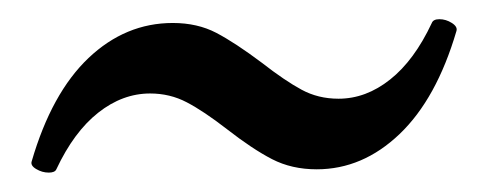

<svg xmlns="http://www.w3.org/2000/svg" viewBox="-20 -365 503 198"><path d="M30.3 -187Q23.4 -187 17.3 -190.7Q11.2 -194.3 12.7 -198.7Q33.2 -269 71.3 -305.2Q109.4 -341.3 158.2 -341.3Q183.6 -341.3 203.1 -331.1Q222.7 -320.8 250 -300.3Q273.9 -281.7 291 -272.5Q308.1 -263.2 329.1 -263.2Q357.4 -263.2 382.3 -283Q407.2 -302.7 425.3 -341.3Q426.8 -345.2 433.1 -345.2Q439.9 -345.2 446 -341.3Q452.1 -337.4 450.7 -333Q430.2 -263.2 392.1 -226.8Q354 -190.4 306.6 -190.4Q280.8 -190.4 260.5 -200.9Q240.2 -211.4 213.9 -231.9Q189.9 -250.5 172.6 -259.5Q155.3 -268.6 134.8 -268.6Q106.4 -268.6 81.3 -248.8Q56.2 -229 38.1 -190.4Q36.6 -187 30.3 -187Z"/></svg>

Font: JuniusX Light
Style: Regular
Weight: 300
Designer: Peter S. Baker
Foundry: Briery Creek Software
Version: Version 1.008